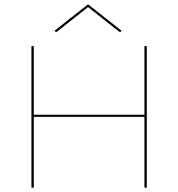

<svg xmlns="http://www.w3.org/2000/svg" viewBox="-20 -872 828 892"><path d="M662 -658V0H651V-329H137V0H126V-658H137V-339H651V-658ZM537 -722 389 -839 241 -722 233 -729 389 -852 545 -729Z"/></svg>

Font: Ysabeau Hairline
Style: Regular
Weight: 100
Designer: Christian Thalmann (Catharsis Fonts)
Version: Version 0.003